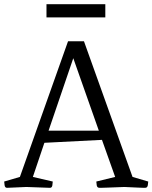

<svg xmlns="http://www.w3.org/2000/svg" viewBox="-33 -897 728 917"><path d="M2 0Q-9 1 -11 -12Q-13 -25 -13 -30L62 -52L292 -700H368L600 -52L675 -30Q675 -25 673 -12.5Q671 0 660 0Q660 0 653.5 0Q647 0 626 -1Q605 -2 561 -4Q507 -2 482 -1Q457 0 449.5 0Q442 0 442 0Q431 0 429 -12Q427 -24 427 -30L517 -52L454 -229L179 -215L124 -52L219 -30Q219 -24 217 -11.5Q215 1 204 0L93 -4ZM199 -273H439L317 -619ZM189 -814V-877H470V-814Z"/></svg>

Font: Mate
Style: Regular
Weight: 400
Designer: Eduardo Rodriguez Tunni
Foundry: Eduardo Rodriguez Tunni
Version: Version 1.003; ttfautohint (v1.8.4.7-5d5b);gftools[0.9.24]